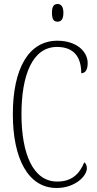

<svg xmlns="http://www.w3.org/2000/svg" viewBox="-20 -927 482 957"><path d="M267 -819C283 -819 296 -829 296 -863C296 -896 283 -907 267 -907C249 -907 239 -896 239 -863C239 -829 249 -819 267 -819ZM262 10C355 10 413 -50 413 -88C413 -103 408 -112 400 -118C377 -62 340 -22 265 -22C144 -22 87 -162 87 -358C87 -553 142 -693 264 -693C350 -693 385 -641 385 -562C405 -562 417 -579 417 -612C417 -671 361 -724 266 -724C121 -724 44 -582 44 -358C44 -137 120 10 262 10Z"/></svg>

Font: Noto Serif Armenian ExtraCondensed ExtraLight
Style: Regular
Weight: 200
Width: 2
Designer: Monotype Design Team
Foundry: Monotype Imaging Inc.
Version: Version 2.008